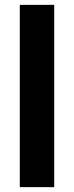

<svg xmlns="http://www.w3.org/2000/svg" viewBox="-20 -770 305 790"><path d="M203.1 0H61.5V-750H203.1Z"/></svg>

Font: Vazir
Style: Bold
Weight: 700
Designer: Saber Rastikerdar
Foundry: Saber Rastikerdar
Version: Version 30.0.0